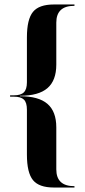

<svg xmlns="http://www.w3.org/2000/svg" viewBox="-20 -785 377 856"><path d="M42 -360Q73 -360 86.5 -373.5Q100 -387 100 -418V-618Q100 -699 127 -732Q154 -765 220 -765H312V-759H311Q231 -759 231 -684V-497Q231 -426 191.5 -392Q152 -358 69 -358V-356Q152 -356 191.5 -322Q231 -288 231 -217V-30Q231 45 311 45H312V51H220Q154 51 127 18Q100 -15 100 -96V-296Q100 -328 86.5 -341Q73 -354 42 -354H25V-360Z"/></svg>

Font: Moniqa Black Display
Style: Regular
Weight: 900
Designer: Rajesh Rajput
Foundry: Rajesh Rajput
Version: Version 1.000